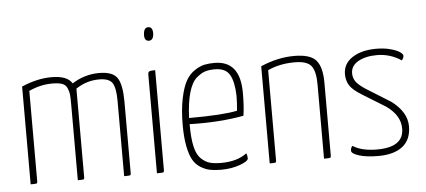

<svg xmlns="http://www.w3.org/2000/svg" viewBox="-49 -817 2070 933"><g transform="rotate(-5 985.5 -350.5)"><path d="M444 -510Q512 -510 533.5 -475.5Q555 -441 555 -361V-11Q555 -3 551 -1.5Q547 0 522 0V-367Q522 -429 506.5 -454Q491 -479 442 -479Q380 -479 328 -444V-11Q328 -3 324 -1.5Q320 0 296 0V-368Q296 -402 294.5 -417.5Q293 -433 285.5 -450Q278 -467 260.5 -473Q243 -479 213 -479Q155 -479 99 -453V-11Q99 -3 94.5 -1.5Q90 0 66 0V-477Q142 -510 212 -510Q289 -510 312 -471Q374 -510 444 -510Z M678 -678Q680 -711 701 -711Q724 -711 723 -677Q721 -645 699 -645Q676 -646 678 -678ZM717 -11Q717 -3 712.5 -1.5Q708 0 682 0V-482Q682 -494 689 -497Q696 -500 717 -500Z M997 -23Q1076 -23 1123 -59Q1128 -47 1128 -34Q1128 -20 1086.5 -5Q1045 10 995 10Q963 10 940.5 5.5Q918 1 895 -13Q872 -27 858 -51.5Q844 -76 835.5 -119Q827 -162 827 -222Q827 -297 838.5 -352Q850 -407 867 -437Q884 -467 910 -484Q936 -501 957.5 -505.5Q979 -510 1007 -510Q1132 -510 1132 -353Q1132 -285 1125 -242Q1008 -220 861 -224V-219Q861 -155 870.5 -114Q880 -73 900.5 -54Q921 -35 942.5 -29Q964 -23 997 -23ZM1006 -479Q979 -479 959 -473Q939 -467 915.5 -446.5Q892 -426 878 -377.5Q864 -329 861 -254Q1026 -254 1096 -269Q1100 -306 1100 -342Q1098 -411 1078 -445Q1058 -479 1006 -479Z M1232 -474Q1315 -510 1396 -510Q1475 -510 1503 -476.5Q1531 -443 1531 -369V-11Q1531 -3 1526.5 -1.5Q1522 0 1497 0V-362Q1497 -426 1476.5 -452.5Q1456 -479 1396 -479Q1321 -479 1264 -452V-11Q1264 -3 1260 -1.5Q1256 0 1232 0Z M1796 -510Q1836 -510 1867.5 -501Q1899 -492 1912 -482Q1925 -472 1925 -465Q1925 -454 1915 -443Q1861 -479 1797 -479Q1741 -479 1705 -458.5Q1669 -438 1669 -401Q1669 -379 1681 -361.5Q1693 -344 1726 -322L1848 -246Q1922 -190 1922 -121Q1922 -56 1880 -23Q1838 10 1761 10Q1703 10 1667 -1.5Q1631 -13 1631 -27Q1631 -42 1640 -50Q1683 -22 1758 -22Q1888 -22 1888 -113Q1888 -178 1819 -226L1707 -295Q1663 -322 1648.5 -345.5Q1634 -369 1634 -400Q1634 -451 1679 -480.5Q1724 -510 1796 -510Z"/></g></svg>

Font: Yanone Kaffeesatz Thin
Style: Regular
Weight: 250
Designer: Yanone (Cyrillic: Daniel Pouzeot)
Foundry: Yanone
Version: Version 1.003;PS 001.003;hotconv 1.0.88;makeotf.lib2.5.64775